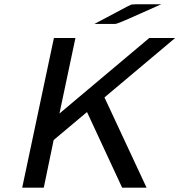

<svg xmlns="http://www.w3.org/2000/svg" viewBox="-20 -871 833 891"><path d="M83 0 230 -693.8 231 -694.8H330.1L255.9 -344.2L672.9 -694.8H793L464.8 -418.9L660.2 0H546.9L383.8 -351.1L229 -221.2L183.1 0ZM418 -759.8 568.8 -839.8 590.8 -850.1 609.9 -851.1H728Q531.2 -762.2 521 -761.2Q517.1 -760.3 512.2 -759.8Z"/></svg>

Font: CMU Bright
Style: SemiBoldOblique
Weight: 600
Italic angle: -12°
Version: Version 0.7.0